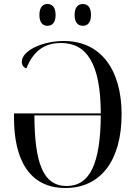

<svg xmlns="http://www.w3.org/2000/svg" viewBox="-20 -930 681 960"><path d="M395 -801C417 -801 435 -816 435 -855C435 -895 417 -910 395 -910C371 -910 353 -895 353 -855C353 -816 371 -801 395 -801ZM217 -801C240 -801 258 -816 258 -855C258 -895 240 -910 217 -910C195 -910 177 -895 177 -855C177 -816 195 -801 217 -801ZM307 10C484 10 588 -128 588 -359C588 -580 485 -725 300 -725C190 -725 89 -676 89 -621C89 -605 98 -592 112 -588C148 -679 206 -715 285 -715C413 -715 483 -613 484 -363H50V-341C50 -136 124 10 307 10ZM313 0C195 0 153 -116 152 -353H484C482 -110 429 0 313 0Z"/></svg>

Font: Noto Serif Display SemiCondensed
Style: Regular
Weight: 400
Width: 4
Designer: Monotype Design Team
Foundry: Monotype Imaging Inc.
Version: Version 2.009